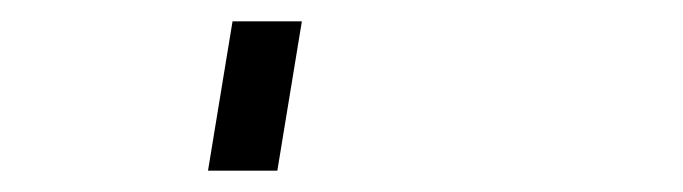

<svg xmlns="http://www.w3.org/2000/svg" viewBox="-20 60 640 180"><path d="M175 220 198 80H263L240 220Z"/></svg>

Font: Iosevka Curly Slab LtEx
Style: Italic
Weight: 300
Width: 7
Italic angle: -9°
Monospace: yes
Designer: Belleve Invis
Foundry: Belleve Invis
Version: Version 11.1.0; ttfautohint (v1.8.3)